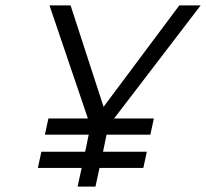

<svg xmlns="http://www.w3.org/2000/svg" viewBox="-20 -690 762 710"><path d="M163 -670 305 -252H159L146 -192H308L295 -129H133L120 -69H282L267 0H333L348 -69H510L523 -129H361L374 -192H536L549 -252H402L722 -670H643L363 -295L241 -670Z"/></svg>

Font: LT Wave Mono Light
Style: Italic
Weight: 300
Designer: Daniel Lyons
Version: Version 2.5 (Glyphs App)